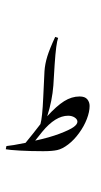

<svg xmlns="http://www.w3.org/2000/svg" viewBox="-20 -1002 693 1314"><path d="M357.9 -749.5 377.9 -742.7Q363.8 -706.5 354 -560.5L345.2 -417.5Q337.4 -314 303.2 -206.5Q367.2 -276.9 418.7 -309.3Q470.2 -341.8 524.9 -341.8Q561.5 -341.8 577.4 -322.5Q593.3 -303.2 593.3 -276.9Q593.3 -237.3 574.5 -188Q555.7 -138.7 521.2 -91.3Q486.8 -43.9 446.5 -13.2Q406.2 17.6 371.3 25.1Q336.4 32.7 274.9 32.7Q191.4 32.7 117.2 28.6Q43 24.4 19.5 19.5L23.9 -2.4Q60.5 -5.4 154.8 -24.4Q182.1 -57.1 206.5 -88.4Q231 -119.6 256.8 -152.8Q270 -198.7 275.9 -335.9Q281.2 -464.8 284.4 -514.2Q287.6 -563.5 303.7 -615.7Q319.8 -668 357.9 -749.5ZM509.8 -168.9Q509.8 -185.5 491.2 -197.8Q472.7 -210 446.3 -210Q359.4 -210 269 -100.1L220.7 -39.6Q318.4 -60.5 387.7 -86.9Q457 -113.3 483.4 -132.3Q509.8 -151.4 509.8 -168.9ZM362.8 -982.4ZM363.8 -877ZM373.5 292ZM555.7 -696.3ZM485.8 -621.6Z"/></svg>

Font: Noto Nastaliq Urdu
Style: Regular
Weight: 400
Designer: Monotype Design Team
Foundry: Monotype Imaging Inc.
Version: Version 1.02 uh